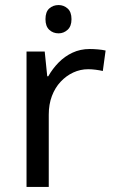

<svg xmlns="http://www.w3.org/2000/svg" viewBox="-20 -740 453 760"><path d="M212 -720Q232 -720 247.5 -706.5Q263 -693 263 -664Q263 -636 247.5 -622Q232 -608 212 -608Q190 -608 175 -622Q160 -636 160 -664Q160 -693 175 -706.5Q190 -720 212 -720ZM335 -546Q350 -546 367.5 -544.5Q385 -543 398 -540L387 -459Q374 -462 358.5 -464Q343 -466 329 -466Q298 -466 270 -453Q242 -440 220 -416.5Q198 -393 185.5 -360Q173 -327 173 -286V0H85V-536H157L167 -438H171Q188 -468 212 -492.5Q236 -517 267 -531.5Q298 -546 335 -546Z"/></svg>

Font: sinhala25
Style: Book
Weight: 400
Designer: Jelle Bosma - Monotype Design Team
Foundry: Monotype Imaging Inc.
Version: Version 2.003